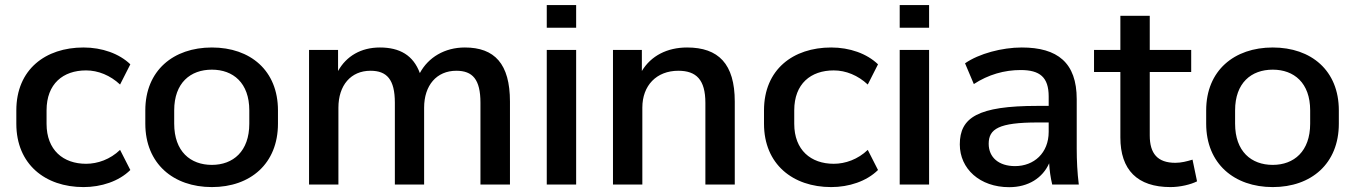

<svg xmlns="http://www.w3.org/2000/svg" viewBox="-20 -739 5431 769"><path d="M314.5 10.3C385.3 10.3 456.1 -12.7 502 -58.1L460.9 -138.7C421.4 -100.6 371.1 -83 324.7 -83C233.4 -83 166.5 -137.7 166.5 -243.2V-296.9C166.5 -403.8 232.9 -457 324.7 -457C373.5 -457 421.9 -437 460.9 -400.4L502 -481.4C457.5 -524.4 388.7 -548.8 314.5 -548.8C162.1 -548.8 45.4 -460.9 45.4 -296.9V-243.2C45.4 -81.5 160.6 10.3 314.5 10.3Z M828.6 10.3C982.9 10.3 1093.3 -83.5 1093.3 -243.7V-296.9C1093.3 -456.5 982.9 -548.8 828.6 -548.8C674.3 -548.8 562 -456.5 562 -296.9V-243.7C562 -83.5 674.3 10.3 828.6 10.3ZM828.6 -78.6C742.7 -78.6 677.7 -132.3 677.7 -243.7V-296.9C677.7 -407.2 742.7 -460 828.6 -460C913.6 -460 978.5 -407.2 978.5 -296.9V-243.7C978.5 -132.8 913.6 -78.6 828.6 -78.6Z M1335.4 0V-307.6C1335.4 -397.5 1385.3 -455.6 1463.9 -455.6C1529.3 -455.6 1561.5 -420.9 1561.5 -327.6V0H1678.7V-307.6C1678.7 -397.5 1729 -455.6 1807.6 -455.6C1873 -455.6 1904.3 -420.9 1904.3 -327.6V0H2022.5V-332C2022.5 -483.4 1960.9 -548.8 1841.8 -548.8C1761.2 -548.8 1695.3 -509.3 1661.6 -446.3C1635.3 -517.6 1581.1 -548.8 1501.5 -548.8C1425.8 -548.8 1367.2 -514.2 1334 -454.6V-539.1H1217.8V0Z M2287.6 0V-539.1H2169.9V0ZM2287.6 -627.9V-718.8H2169.9V-627.9Z M2552.7 0V-308.1C2552.7 -396.5 2609.4 -455.6 2696.8 -455.6C2768.6 -455.6 2805.2 -419.9 2805.2 -327.1V0H2922.9V-332C2922.9 -483.4 2857.4 -548.8 2731.9 -548.8C2652.3 -548.8 2587.4 -515.6 2550.8 -454.6V-539.1H2435.1V0Z M3309.1 10.3C3379.9 10.3 3450.7 -12.7 3496.6 -58.1L3455.6 -138.7C3416 -100.6 3365.7 -83 3319.3 -83C3228 -83 3161.1 -137.7 3161.1 -243.2V-296.9C3161.1 -403.8 3227.5 -457 3319.3 -457C3368.2 -457 3416.5 -437 3455.6 -400.4L3496.6 -481.4C3452.1 -524.4 3383.3 -548.8 3309.1 -548.8C3156.7 -548.8 3040 -460.9 3040 -296.9V-243.2C3040 -81.5 3155.3 10.3 3309.1 10.3Z M3701.2 0V-539.1H3583.5V0ZM3701.2 -627.9V-718.8H3583.5V-627.9Z M4022 10.7C4099.6 10.7 4156.2 -26.9 4182.1 -85C4183.6 -56.6 4187.5 -28.3 4194.3 0H4300.8C4294.9 -47.4 4292.5 -95.7 4292.5 -143.1V-341.8C4292.5 -487.8 4215.8 -548.8 4072.3 -548.8C3993.7 -548.8 3900.9 -524.4 3845.2 -485.4L3880.4 -402.3C3938.5 -440.4 4002.9 -458.5 4067.9 -458.5C4145 -458.5 4180.2 -429.7 4180.2 -352.5V-314.9H4135.3C3896 -314.9 3824.2 -268.1 3824.2 -160.6C3824.2 -63 3904.3 10.7 4022 10.7ZM4045.4 -73.7C3980 -73.7 3939.9 -108.9 3939.9 -163.1C3939.9 -222.7 3980.5 -248.5 4136.2 -248.5H4180.2V-210.9C4180.2 -126 4121.1 -73.7 4045.4 -73.7Z M4668 10.3C4707 10.3 4749.5 0 4774.4 -12.7L4756.3 -99.6C4733.9 -92.8 4711.4 -86.9 4687.5 -86.9C4616.2 -86.9 4585 -124 4585 -196.3V-450.7H4751V-539.1H4585V-675.8H4467.3V-539.1H4361.8V-450.7H4467.3V-188.5C4467.3 -58.6 4535.2 10.3 4668 10.3Z M5077.6 10.3C5231.9 10.3 5342.3 -83.5 5342.3 -243.7V-296.9C5342.3 -456.5 5231.9 -548.8 5077.6 -548.8C4923.3 -548.8 4811 -456.5 4811 -296.9V-243.7C4811 -83.5 4923.3 10.3 5077.6 10.3ZM5077.6 -78.6C4991.7 -78.6 4926.8 -132.3 4926.8 -243.7V-296.9C4926.8 -407.2 4991.7 -460 5077.6 -460C5162.6 -460 5227.5 -407.2 5227.5 -296.9V-243.7C5227.5 -132.8 5162.6 -78.6 5077.6 -78.6Z"/></svg>

Font: Winston Medium
Style: Regular
Weight: 500
Designer: Vernon Adams, Kim Jin-seong, David Berlow, Cristiano Sobral
Foundry: The Winston Project Authors
Version: Version 3.004